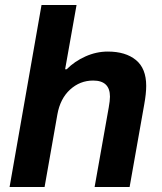

<svg xmlns="http://www.w3.org/2000/svg" viewBox="-20 -743 642 763"><path d="M18.1 0 145 -723.1H284.2L238.8 -467.8H245.1Q275.9 -499 319.3 -518.6Q362.8 -538.1 408.2 -538.1Q479 -538.1 520 -504.6Q561 -471.2 561 -401.9Q561 -371.1 553.2 -328.1L495.1 0H356L412.1 -315.9Q417 -342.8 417 -358.9Q417 -422.9 350.1 -422.9Q297.9 -422.9 258.5 -387Q219.2 -351.1 208 -288.1L157.2 0Z"/></svg>

Font: Archivo
Style: Bold Italic
Weight: 700
Italic angle: -10°
Designer: Hector Gatti
Foundry: Omnibus-Type
Version: Version 2.001